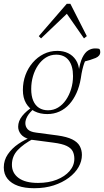

<svg xmlns="http://www.w3.org/2000/svg" viewBox="-50 -745 550 1015"><path d="M131 250Q81 250 45.5 237.5Q10 225 -10 200.5Q-30 176 -30 140Q-30 102 -8.5 70.5Q13 39 47.5 15.5Q82 -8 121 -22L129 -13Q74 16 43.5 48.5Q13 81 13 126Q13 170 48.5 196Q84 222 151 222Q207 222 250 205Q293 188 318 159Q343 130 343 94Q343 72 334.5 55Q326 38 302.5 26.5Q279 15 232 9L126 -5Q121 -5 116 -6Q111 -7 105 -8V-9Q74 -18 60 -36Q46 -54 46 -75Q46 -105 67.5 -132Q89 -159 127 -183V-188L134 -175Q105 -149 94.5 -130Q84 -111 84 -94Q84 -75 96.5 -61.5Q109 -48 141 -44L254 -29Q304 -22 332 -8Q360 6 371.5 27Q383 48 383 74Q383 107 365.5 138Q348 169 314 194.5Q280 220 234 235Q188 250 131 250ZM200 -142Q162 -142 133 -156.5Q104 -171 87.5 -199.5Q71 -228 71 -269Q71 -311 84.5 -348Q98 -385 123 -414Q148 -443 181 -459.5Q214 -476 253 -476Q285 -476 310 -464Q335 -452 351 -428Q367 -404 369 -368L365 -362Q372 -413 385.5 -440.5Q399 -468 416.5 -478.5Q434 -489 452 -489Q459 -489 465 -488.5Q471 -488 476 -486Q478 -482 479 -478.5Q480 -475 480 -470Q480 -449 455.5 -438.5Q431 -428 386 -417L405 -435Q400 -424 395 -410Q390 -396 385.5 -377Q381 -358 377 -330Q370 -288 354.5 -253.5Q339 -219 316.5 -194Q294 -169 264.5 -155.5Q235 -142 200 -142ZM204 -162Q233 -162 257 -176.5Q281 -191 298.5 -216.5Q316 -242 326 -274.5Q336 -307 336 -343Q336 -397 313 -426.5Q290 -456 247 -456Q217 -456 193 -441Q169 -426 151.5 -400.5Q134 -375 124.5 -342.5Q115 -310 115 -274Q115 -238 125.5 -213Q136 -188 156 -175Q176 -162 204 -162ZM394 -542 293 -687H319L167 -542L155 -554L303 -725H322L409 -554Z"/></svg>

Font: Source Serif 4 36pt Light
Style: Italic
Weight: 300
Italic angle: -12°
Designer: Frank Grießhammer
Foundry: Adobe Systems Incorporated
Version: Version 4.004;hotconv 1.0.116;makeotfexe 2.5.65601